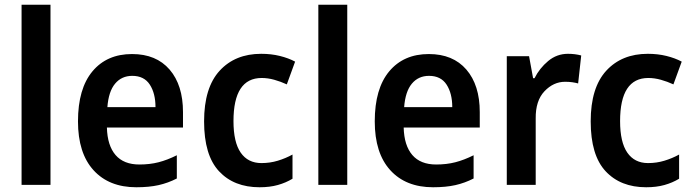

<svg xmlns="http://www.w3.org/2000/svg" viewBox="-20 -780 2923 810"><path d="M193 0H71V-760H193Z M537 -552Q639 -552 695.5 -486.5Q752 -421 752 -307V-242H431Q433 -166 467.5 -126Q502 -86 568 -86Q612 -86 649 -95.5Q686 -105 726 -125V-27Q689 -8 649 1Q609 10 555 10Q440 10 374.5 -62Q309 -134 309 -268Q309 -406 370 -479Q431 -552 537 -552ZM538 -460Q493 -460 465.5 -427Q438 -394 433 -328H636Q636 -386 612 -423Q588 -460 538 -460Z M1075 10Q967 10 904 -57.5Q841 -125 841 -268Q841 -410 906.5 -481.5Q972 -553 1082 -553Q1124 -553 1160.5 -544Q1197 -535 1225 -520L1190 -424Q1164 -436 1137 -443.5Q1110 -451 1084 -451Q965 -451 965 -269Q965 -180 995.5 -136Q1026 -92 1083 -92Q1119 -92 1152 -102Q1185 -112 1214 -128V-26Q1186 -9 1152 0.5Q1118 10 1075 10Z M1445 0H1323V-760H1445Z M1789 -552Q1891 -552 1947.5 -486.5Q2004 -421 2004 -307V-242H1683Q1685 -166 1719.5 -126Q1754 -86 1820 -86Q1864 -86 1901 -95.5Q1938 -105 1978 -125V-27Q1941 -8 1901 1Q1861 10 1807 10Q1692 10 1626.5 -62Q1561 -134 1561 -268Q1561 -406 1622 -479Q1683 -552 1789 -552ZM1790 -460Q1745 -460 1717.5 -427Q1690 -394 1685 -328H1888Q1888 -386 1864 -423Q1840 -460 1790 -460Z M2376 -553Q2406 -553 2432 -546L2419 -428Q2408 -431 2394.5 -433Q2381 -435 2364 -435Q2315 -435 2277 -395Q2239 -355 2240 -280V0H2118V-543H2212L2229 -450H2235Q2256 -492 2292.5 -522.5Q2329 -553 2376 -553Z M2706 10Q2598 10 2535 -57.5Q2472 -125 2472 -268Q2472 -410 2537.5 -481.5Q2603 -553 2713 -553Q2755 -553 2791.5 -544Q2828 -535 2856 -520L2821 -424Q2795 -436 2768 -443.5Q2741 -451 2715 -451Q2596 -451 2596 -269Q2596 -180 2626.5 -136Q2657 -92 2714 -92Q2750 -92 2783 -102Q2816 -112 2845 -128V-26Q2817 -9 2783 0.5Q2749 10 2706 10Z"/></svg>

Font: Noto Sans Khmer SemiCondensed SemiBold
Style: Regular
Weight: 600
Width: 4
Designer: Danh Hong and the Monotype Design Team
Foundry: Monotype Imaging Inc.
Version: Version 2.004; ttfautohint (v1.8.4.7-5d5b)